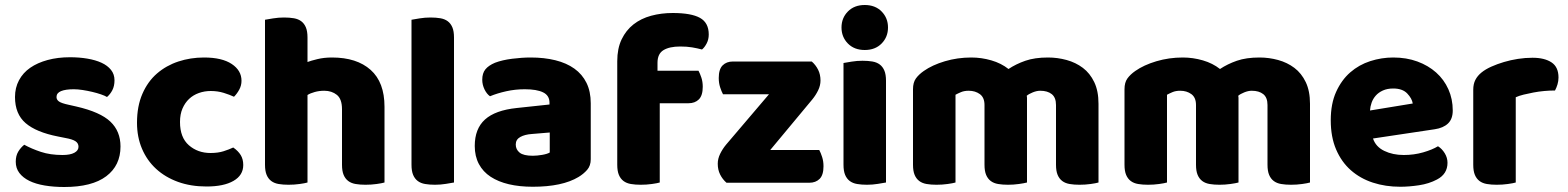

<svg xmlns="http://www.w3.org/2000/svg" viewBox="-20 -731 6272 768"><path d="M462 -145Q462 -69 405 -26Q348 17 237 17Q195 17 159 11Q123 5 97.5 -7.5Q72 -20 57.5 -39Q43 -58 43 -84Q43 -108 53 -124.5Q63 -141 77 -152Q106 -136 143.5 -123.5Q181 -111 230 -111Q261 -111 277.5 -120Q294 -129 294 -144Q294 -158 282 -166Q270 -174 242 -179L212 -185Q125 -202 82.5 -238.5Q40 -275 40 -343Q40 -380 56 -410Q72 -440 101 -460Q130 -480 170.5 -491Q211 -502 260 -502Q297 -502 329.5 -496.5Q362 -491 386 -480Q410 -469 424 -451.5Q438 -434 438 -410Q438 -387 429.5 -370.5Q421 -354 408 -343Q400 -348 384 -353.5Q368 -359 349 -363.5Q330 -368 310.5 -371Q291 -374 275 -374Q242 -374 224 -366.5Q206 -359 206 -343Q206 -332 216 -325Q226 -318 254 -312L285 -305Q381 -283 421.5 -244.5Q462 -206 462 -145Z M823 -367Q798 -367 775.5 -359Q753 -351 736.5 -335.5Q720 -320 710 -297Q700 -274 700 -243Q700 -181 735.5 -150Q771 -119 822 -119Q852 -119 874 -126Q896 -133 913 -141Q933 -127 943 -110.5Q953 -94 953 -71Q953 -30 914 -7.5Q875 15 806 15Q743 15 692 -3.5Q641 -22 604.5 -55.5Q568 -89 548 -136Q528 -183 528 -240Q528 -306 549.5 -355.5Q571 -405 608 -437Q645 -469 693.5 -485Q742 -501 796 -501Q868 -501 907 -475Q946 -449 946 -408Q946 -389 937 -372.5Q928 -356 916 -344Q899 -352 875 -359.5Q851 -367 823 -367Z M1518 -1Q1508 2 1486.5 5Q1465 8 1442 8Q1420 8 1402.5 5Q1385 2 1373 -7Q1361 -16 1354.5 -31.5Q1348 -47 1348 -72V-294Q1348 -335 1327.5 -351.5Q1307 -368 1277 -368Q1257 -368 1239 -363Q1221 -358 1210 -351V-1Q1200 2 1178.5 5Q1157 8 1134 8Q1112 8 1094.5 5Q1077 2 1065 -7Q1053 -16 1046.5 -31.5Q1040 -47 1040 -72V-652Q1051 -654 1072.5 -657.5Q1094 -661 1116 -661Q1138 -661 1155.5 -658Q1173 -655 1185 -646Q1197 -637 1203.5 -621.5Q1210 -606 1210 -581V-483Q1223 -488 1249.5 -494.5Q1276 -501 1308 -501Q1407 -501 1462.5 -451.5Q1518 -402 1518 -304Z M1796 -1Q1785 1 1763.5 4.5Q1742 8 1720 8Q1698 8 1680.5 5Q1663 2 1651 -7Q1639 -16 1632.5 -31.5Q1626 -47 1626 -72V-652Q1637 -654 1658.5 -657.5Q1680 -661 1702 -661Q1724 -661 1741.5 -658Q1759 -655 1771 -646Q1783 -637 1789.5 -621.5Q1796 -606 1796 -581Z M2111 -108Q2128 -108 2148.5 -111.5Q2169 -115 2179 -121V-201L2107 -195Q2079 -193 2061 -183Q2043 -173 2043 -153Q2043 -133 2058.5 -120.5Q2074 -108 2111 -108ZM2103 -501Q2157 -501 2201.5 -490Q2246 -479 2277.5 -456.5Q2309 -434 2326 -399.5Q2343 -365 2343 -318V-94Q2343 -68 2328.5 -51.5Q2314 -35 2294 -23Q2229 16 2111 16Q2058 16 2015.5 6Q1973 -4 1942.5 -24Q1912 -44 1895.5 -75Q1879 -106 1879 -147Q1879 -216 1920 -253Q1961 -290 2047 -299L2178 -313V-320Q2178 -349 2152.5 -361.5Q2127 -374 2079 -374Q2041 -374 2005 -366Q1969 -358 1940 -346Q1927 -355 1918 -373.5Q1909 -392 1909 -412Q1909 -438 1921.5 -453.5Q1934 -469 1960 -480Q1989 -491 2028.5 -496Q2068 -501 2103 -501Z M2449 -486Q2449 -537 2466.5 -573.5Q2484 -610 2514 -633.5Q2544 -657 2584.5 -668Q2625 -679 2671 -679Q2745 -679 2780 -659.5Q2815 -640 2815 -593Q2815 -573 2806.5 -557Q2798 -541 2788 -533Q2769 -538 2748.5 -541.5Q2728 -545 2701 -545Q2658 -545 2634 -530.5Q2610 -516 2610 -480V-448H2774Q2780 -437 2785.5 -420.5Q2791 -404 2791 -384Q2791 -349 2775.5 -333.5Q2760 -318 2734 -318H2619V-1Q2609 2 2587.5 5Q2566 8 2543 8Q2521 8 2503.5 5Q2486 2 2474 -7Q2462 -16 2455.5 -31.5Q2449 -47 2449 -72Z M2886 0Q2870 -14 2860.5 -33Q2851 -52 2851 -76Q2851 -96 2860.5 -115.5Q2870 -135 2884 -152L3056 -354H2872Q2866 -365 2860.5 -382Q2855 -399 2855 -419Q2855 -454 2870.5 -469.5Q2886 -485 2912 -485H3227Q3243 -471 3252.5 -452Q3262 -433 3262 -409Q3262 -389 3252.5 -369.5Q3243 -350 3229 -333L3061 -131H3257Q3263 -120 3268.5 -103Q3274 -86 3274 -66Q3274 -31 3258.5 -15.5Q3243 0 3217 0Z M3346 -621Q3346 -659 3371.5 -685Q3397 -711 3439 -711Q3481 -711 3506.5 -685Q3532 -659 3532 -621Q3532 -583 3506.5 -557Q3481 -531 3439 -531Q3397 -531 3371.5 -557Q3346 -583 3346 -621ZM3524 -1Q3513 1 3491.5 4.5Q3470 8 3448 8Q3426 8 3408.5 5Q3391 2 3379 -7Q3367 -16 3360.5 -31.5Q3354 -47 3354 -72V-479Q3365 -481 3386.5 -484.5Q3408 -488 3430 -488Q3452 -488 3469.5 -485Q3487 -482 3499 -473Q3511 -464 3517.5 -448.5Q3524 -433 3524 -408Z M3865 -501Q3906 -501 3945.5 -489.5Q3985 -478 4014 -455Q4044 -475 4081.5 -488Q4119 -501 4172 -501Q4210 -501 4246.5 -491Q4283 -481 4311.5 -459.5Q4340 -438 4357 -402.5Q4374 -367 4374 -316V-1Q4364 2 4342.5 5Q4321 8 4298 8Q4276 8 4258.5 5Q4241 2 4229 -7Q4217 -16 4210.5 -31.5Q4204 -47 4204 -72V-311Q4204 -341 4187 -354.5Q4170 -368 4141 -368Q4127 -368 4111 -361.5Q4095 -355 4087 -348Q4088 -344 4088 -340.5Q4088 -337 4088 -334V-1Q4077 2 4055.5 5Q4034 8 4012 8Q3990 8 3972.5 5Q3955 2 3943 -7Q3931 -16 3924.5 -31.5Q3918 -47 3918 -72V-311Q3918 -341 3899.5 -354.5Q3881 -368 3855 -368Q3837 -368 3824 -362.5Q3811 -357 3802 -352V-1Q3792 2 3770.5 5Q3749 8 3726 8Q3704 8 3686.5 5Q3669 2 3657 -7Q3645 -16 3638.5 -31.5Q3632 -47 3632 -72V-374Q3632 -401 3643.5 -417Q3655 -433 3675 -447Q3709 -471 3759.5 -486Q3810 -501 3865 -501Z M4711 -501Q4752 -501 4791.5 -489.5Q4831 -478 4860 -455Q4890 -475 4927.5 -488Q4965 -501 5018 -501Q5056 -501 5092.5 -491Q5129 -481 5157.5 -459.5Q5186 -438 5203 -402.5Q5220 -367 5220 -316V-1Q5210 2 5188.5 5Q5167 8 5144 8Q5122 8 5104.5 5Q5087 2 5075 -7Q5063 -16 5056.5 -31.5Q5050 -47 5050 -72V-311Q5050 -341 5033 -354.5Q5016 -368 4987 -368Q4973 -368 4957 -361.5Q4941 -355 4933 -348Q4934 -344 4934 -340.5Q4934 -337 4934 -334V-1Q4923 2 4901.5 5Q4880 8 4858 8Q4836 8 4818.5 5Q4801 2 4789 -7Q4777 -16 4770.5 -31.5Q4764 -47 4764 -72V-311Q4764 -341 4745.5 -354.5Q4727 -368 4701 -368Q4683 -368 4670 -362.5Q4657 -357 4648 -352V-1Q4638 2 4616.5 5Q4595 8 4572 8Q4550 8 4532.5 5Q4515 2 4503 -7Q4491 -16 4484.5 -31.5Q4478 -47 4478 -72V-374Q4478 -401 4489.5 -417Q4501 -433 4521 -447Q4555 -471 4605.5 -486Q4656 -501 4711 -501Z M5581 16Q5522 16 5471.5 -0.5Q5421 -17 5383.5 -50Q5346 -83 5324.5 -133Q5303 -183 5303 -250Q5303 -316 5324.5 -363.5Q5346 -411 5381 -441.5Q5416 -472 5461 -486.5Q5506 -501 5553 -501Q5606 -501 5649.5 -485Q5693 -469 5724.5 -441Q5756 -413 5773.5 -374Q5791 -335 5791 -289Q5791 -255 5772 -237Q5753 -219 5719 -214L5472 -177Q5483 -144 5517 -127.5Q5551 -111 5595 -111Q5636 -111 5672.5 -121.5Q5709 -132 5732 -146Q5748 -136 5759 -118Q5770 -100 5770 -80Q5770 -35 5728 -13Q5696 4 5656 10Q5616 16 5581 16ZM5553 -377Q5529 -377 5511.5 -369Q5494 -361 5483 -348.5Q5472 -336 5466.5 -320.5Q5461 -305 5460 -289L5631 -317Q5628 -337 5609 -357Q5590 -377 5553 -377Z M6043 -1Q6033 2 6011.5 5Q5990 8 5967 8Q5945 8 5927.5 5Q5910 2 5898 -7Q5886 -16 5879.5 -31.5Q5873 -47 5873 -72V-372Q5873 -395 5881.5 -411.5Q5890 -428 5906 -441Q5922 -454 5945.5 -464.5Q5969 -475 5996 -483Q6023 -491 6052 -495.5Q6081 -500 6110 -500Q6158 -500 6186 -481.5Q6214 -463 6214 -421Q6214 -407 6210 -393.5Q6206 -380 6200 -369Q6179 -369 6157 -367Q6135 -365 6114 -361Q6093 -357 6074.5 -352.5Q6056 -348 6043 -342Z"/></svg>

Font: Baloo
Style: Regular
Weight: 400
Designer: Sarang Kulkarni and Ek Type
Foundry: Ek Type
Version: Version 1.443;PS 1.000;hotconv 16.6.51;makeotf.lib2.5.65220;